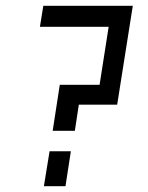

<svg xmlns="http://www.w3.org/2000/svg" viewBox="-20 -640 510 660"><path d="M128.9 -620.1H436.5L382.8 -280.3H251L237.3 -190.4H161.1L185.5 -348.6H322.3L353.5 -547.9H117.2ZM150.4 -120.1 130.9 0H205.1L223.6 -120.1Z"/></svg>

Font: Geo
Style: Oblique
Weight: 500
Italic angle: -11°
Version: Version 001.2